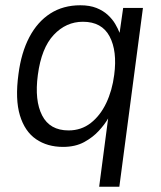

<svg xmlns="http://www.w3.org/2000/svg" viewBox="-20 -547 612 728"><path d="M356 161 390 -98Q378 -76.5 355.2 -51.5Q332.5 -26.5 299 -8.2Q265.5 10 219 10Q159.5 10 116.8 -19.2Q74 -48.5 55.5 -109.5Q37 -170.5 50 -266Q60.5 -347.5 91.2 -406Q122 -464.5 170.8 -495.8Q219.5 -527 284.5 -527Q320 -527 345.8 -516.8Q371.5 -506.5 389 -490.2Q406.5 -474 417 -456Q427.5 -438 433.5 -422.5L447 -517H522L432.5 161ZM240 -52.5Q288 -52.5 324 -80.5Q360 -108.5 382.8 -156.2Q405.5 -204 413 -263Q425 -353.5 395.5 -409Q366 -464.5 294.5 -464.5Q230.5 -464.5 183.8 -414.8Q137 -365 123.5 -263Q110.5 -166 139.8 -109.2Q169 -52.5 240 -52.5Z"/></svg>

Font: Public Sans Thin Light
Style: Italic
Weight: 300
Italic angle: -8°
Version: Version 2.001